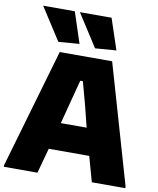

<svg xmlns="http://www.w3.org/2000/svg" viewBox="-109 -1078 952 1158"><g transform="rotate(10 367.0 -499.0)"><path d="M-5 -10 207 -740H528L739 -10V0H534L491 -154H243L201 0H-5ZM446 -319 413 -451 375 -591H359L322 -450L288 -319ZM188 -799 60 -998H254L316 -809ZM413 -799 285 -998H479L542 -809Z"/></g></svg>

Font: Encode Sans Narrow
Style: Black
Weight: 900
Designer: Pablo Impallari, Andres Torresi
Foundry: Pablo Impallari, Andres Torresi
Version: Version 1.000; ttfautohint (v1.00) -l 8 -r 50 -G 200 -x 14 -